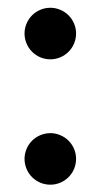

<svg xmlns="http://www.w3.org/2000/svg" viewBox="-20 -476 261 504"><path d="M112.3 -320.3Q98.6 -320.3 86.2 -325.4Q73.7 -330.6 64.2 -340.1Q54.7 -349.6 49.6 -362.1Q44.4 -374.5 44.4 -388.2Q44.4 -401.4 49.6 -413.8Q54.7 -426.3 64.2 -435.8Q73.7 -445.3 86.2 -450.4Q98.6 -455.6 112.3 -455.6Q125.5 -455.6 137.9 -450.4Q150.4 -445.3 159.9 -435.8Q169.4 -426.3 174.6 -413.8Q179.7 -401.4 179.7 -388.2Q179.7 -374.5 174.6 -362.1Q169.4 -349.6 159.9 -340.1Q150.4 -330.6 137.9 -325.4Q125.5 -320.3 112.3 -320.3ZM112.3 8.8Q98.6 8.8 86.2 3.7Q73.7 -1.5 64.2 -11Q54.7 -20.5 49.6 -33Q44.4 -45.4 44.4 -59.1Q44.4 -72.3 49.6 -84.7Q54.7 -97.2 64.2 -106.7Q73.7 -116.2 86.2 -121.3Q98.6 -126.5 112.3 -126.5Q125.5 -126.5 137.9 -121.3Q150.4 -116.2 159.9 -106.7Q169.4 -97.2 174.6 -84.7Q179.7 -72.3 179.7 -59.1Q179.7 -45.4 174.6 -33Q169.4 -20.5 159.9 -11Q150.4 -1.5 137.9 3.7Q125.5 8.8 112.3 8.8Z"/></svg>

Font: Munson
Style: Regular
Weight: 400
Designer: Paul James MIller
Foundry: High-Logic / Made with FontCreator
Version: Version 2.10;May 5, 2019;FontCreator 11.5.0.2430 64-bit